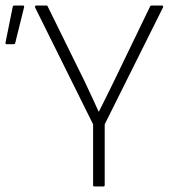

<svg xmlns="http://www.w3.org/2000/svg" viewBox="-20 -675 625 695"><path d="M322 0Q317 0 317 -5V-225L107 -648Q106 -652 107.5 -653.5Q109 -655 111 -655H148Q152 -655 153 -651L286 -381Q299 -353 312 -325.5Q325 -298 337 -271H338Q352 -298 365 -325Q378 -352 392 -380L523 -651Q524 -655 529 -655H566Q569 -655 570 -653.5Q571 -652 570 -648L359 -225V-5Q359 0 354 0ZM4 -515Q-1 -515 0 -521L26 -650Q27 -655 32 -655H63Q69 -655 67 -648L35 -519Q34 -515 28 -515Z"/></svg>

Font: Sofia Sans Semi Condensed ExtraLight
Style: Regular
Weight: 250
Version: Version 4.100